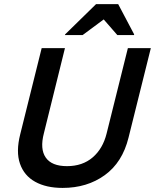

<svg xmlns="http://www.w3.org/2000/svg" viewBox="-20 -911 759 941"><path d="M286.7 10Q206.7 10 152.5 -20Q98.3 -50 77.9 -108.8Q57.5 -167.5 79.2 -253.3L184.2 -675H298.3L195 -257.5Q175 -180.8 204.2 -138.8Q233.3 -96.7 308.3 -96.7Q384.2 -96.7 434.2 -139.6Q484.2 -182.5 502.5 -256.7L606.7 -675H719.2L610 -236.7Q580 -115 493.3 -52.5Q406.7 10 286.7 10ZM298.3 -739.2 299.2 -742.5 450.8 -890.8H559.2L637.5 -742.5L636.7 -739.2H555L488.3 -815.8L385 -739.2Z"/></svg>

Font: Funnel Sans Medium
Style: Italic
Weight: 500
Italic angle: -14.036°
Version: Version 1.000; Beta; Release 5; Build 24; ttfautohint (v1.8.